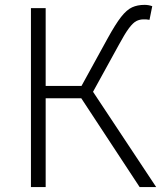

<svg xmlns="http://www.w3.org/2000/svg" viewBox="-20 -762 661 782"><path d="M106 0V-729H166V-412.1H312L418 -605Q450.2 -663.6 473.1 -692.9Q496.1 -722.2 518.1 -732.2Q540 -742.2 568.8 -742.2Q585 -742.2 600.1 -736.8L588.9 -681.2Q582 -682.6 576.2 -682.9Q570.3 -683.1 564.9 -683.1Q549.3 -683.1 535.9 -676.5Q522.5 -669.9 505.6 -647.7Q488.8 -625.5 463.9 -579.1L358.9 -388.2L616.2 0H548.8L311 -361.8H166V0Z"/></svg>

Font: Source Han Sans CN Light
Style: Regular
Weight: 300
Designer: Ryoko NISHIZUKA  (kana, bopomofo & ideographs); Paul D. Hunt (Latin, Greek & Cyrillic); Sandoll Communications , Soo-you
Foundry: Adobe
Version: Version 2.000;hotconv 1.0.107;makeotfexe 2.5.65593